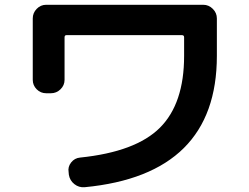

<svg xmlns="http://www.w3.org/2000/svg" viewBox="-20 -747 1040 803"><path d="M173 -357Q150 -357 133.5 -373.5Q117 -390 117 -413V-670Q117 -693 133.5 -710Q150 -727 173 -727H830Q853 -727 870 -710Q887 -693 887 -670V-513Q887 -17 334 36Q310 38 291 23Q272 8 268 -16L267 -27Q263 -49 277.5 -67.5Q292 -86 315 -88Q548 -112 649 -213Q750 -314 750 -513V-591Q750 -600 741 -600H258Q250 -600 250 -591V-413Q250 -390 233 -373.5Q216 -357 193 -357Z"/></svg>

Font: Rounded Mplus 1c Bold
Style: Bold
Weight: 700
Version: Version 1.059.20150529